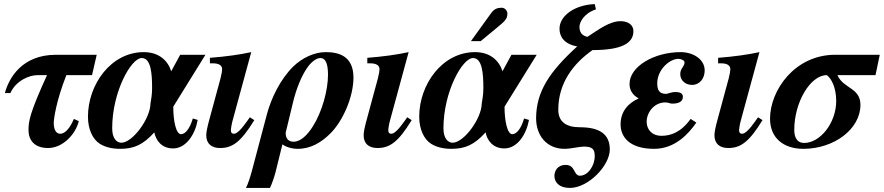

<svg xmlns="http://www.w3.org/2000/svg" viewBox="-20 -718 4341 943"><path d="M455 -449H255C89 -449 24 -336 4 -261H31C58 -321 122 -349 165 -349H211C125 -161 120 -121 120 -79C120 -31 148 9 216 9C286 9 350 -55 367 -123L343 -134C318 -75 292 -61 276 -61C253 -61 244 -86 244 -114C244 -132 255 -220 306 -349H432Z M727 -285C727 -257 723 -231 719 -209C718 -135 631 -17 576 -17C554 -17 531 -37 531 -88C531 -267 624 -433 676 -433C722 -433 727 -356 727 -285ZM989 -449H865L821 -368C805 -419 762 -462 686 -462C525 -462 412 -303 412 -145C412 -85 434 -35 470 -12C497 5 531 13 570 13C638 13 683 -7 738 -68C745 -30 773 11 830 11C895 11 939 -60 951 -129L927 -136C912 -85 890 -59 869 -59C845 -59 831 -122 831 -194Z M1207 -142 1193 -122C1166 -84 1144 -61 1129 -61C1121 -61 1114 -65 1114 -77C1114 -86 1118 -111 1123 -128L1214 -462C1160 -450 1089 -440 1011 -434V-407H1025C1055 -407 1071 -397 1071 -378C1071 -370 1069 -357 1063 -333L1008 -130C998 -94 993 -68 993 -54C993 -11 1020 9 1061 9C1121 9 1163 -20 1229 -128Z M1420 -219C1436 -284 1460 -342 1486 -381C1507 -413 1533 -433 1554 -433C1575 -433 1591 -413 1591 -351C1591 -275 1562 -169 1517 -98C1490 -55 1457 -22 1422 -22C1396 -22 1383 -38 1383 -66ZM1217 122C1210 149 1197 189 1188 205H1306C1314 189 1327 152 1333 129L1367 -9C1383 3 1412 13 1442 13C1507 13 1558 -19 1600 -60C1666 -124 1716 -245 1716 -337C1716 -447 1638 -462 1579 -462C1523 -462 1463 -433 1420 -391C1356 -328 1311 -233 1291 -157Z M1980 -142 1966 -122C1939 -84 1917 -61 1902 -61C1894 -61 1887 -65 1887 -77C1887 -86 1891 -111 1896 -128L1987 -462C1933 -450 1862 -440 1784 -434V-407H1798C1828 -407 1844 -397 1844 -378C1844 -370 1842 -357 1836 -333L1781 -130C1771 -94 1766 -68 1766 -54C1766 -11 1793 9 1834 9C1894 9 1936 -20 2002 -128Z M2354 -285C2354 -257 2350 -231 2346 -209C2345 -135 2258 -17 2203 -17C2181 -17 2158 -37 2158 -88C2158 -267 2251 -433 2303 -433C2349 -433 2354 -356 2354 -285ZM2616 -449H2492L2448 -368C2432 -419 2389 -462 2313 -462C2152 -462 2039 -303 2039 -145C2039 -85 2061 -35 2097 -12C2124 5 2158 13 2197 13C2265 13 2310 -7 2365 -68C2372 -30 2400 11 2457 11C2522 11 2566 -60 2578 -129L2554 -136C2539 -85 2517 -59 2496 -59C2472 -59 2458 -122 2458 -194ZM2293 -516H2341L2422 -583C2457 -612 2472 -624 2472 -651C2472 -667 2458 -680 2445 -680C2425 -680 2408 -676 2391 -652Z M2901 -698C2796 -693 2728 -637 2728 -577C2728 -537 2752 -501 2815 -490C2679 -366 2614 -269 2613 -138C2613 -52 2665 13 2753 13C2783 13 2825 2 2848 2C2891 2 2901 16 2901 49C2901 96 2868 145 2828 145C2797 145 2806 92 2759 92C2715 92 2703 125 2703 146C2703 177 2726 205 2779 205C2869 205 2975 96 2975 16C2975 -59 2925 -93 2828 -93C2758 -93 2722 -122 2722 -179C2722 -313 2799 -408 2890 -472C3032 -472 3091 -505 3091 -565C3091 -597 3063 -614 3028 -614C2974 -614 2922 -574 2865 -537C2853 -540 2826 -547 2826 -586C2826 -607 2846 -652 2907 -672Z M3116 -234C3066 -212 3028 -171 3028 -107C3028 -47 3070 13 3193 13C3296 13 3363 -62 3400 -116L3372 -134C3324 -67 3273 -51 3229 -51C3180 -51 3156 -84 3156 -120C3156 -165 3192 -215 3248 -215C3263 -215 3271 -209 3281 -209C3316 -209 3334 -220 3334 -243C3334 -261 3316 -266 3299 -266C3273 -266 3262 -257 3251 -257C3218 -257 3208 -276 3208 -309C3208 -375 3268 -429 3312 -429C3324 -429 3342 -422 3342 -412C3342 -390 3321 -383 3321 -354C3321 -324 3345 -301 3379 -301C3416 -301 3441 -332 3441 -372C3441 -428 3383 -462 3323 -462C3192 -462 3072 -391 3072 -306C3072 -278 3084 -253 3116 -235Z M3703 -142 3689 -122C3662 -84 3640 -61 3625 -61C3617 -61 3610 -65 3610 -77C3610 -86 3614 -111 3619 -128L3710 -462C3656 -450 3585 -440 3507 -434V-407H3521C3551 -407 3567 -397 3567 -378C3567 -370 3565 -357 3559 -333L3504 -130C3494 -94 3489 -68 3489 -54C3489 -11 3516 9 3557 9C3617 9 3659 -20 3725 -128Z M4087 -222C4087 -114 4008 -16 3930 -16C3886 -16 3881 -57 3881 -81C3881 -214 3959 -349 4041 -349C4063 -333 4087 -288 4087 -222ZM4301 -449H4082C3883 -449 3762 -274 3762 -135C3762 -43 3825 13 3926 13C4075 13 4206 -83 4206 -203C4206 -288 4122 -282 4093 -349H4280Z"/></svg>

Font: XITS
Style: Bold Italic
Weight: 700
Italic angle: -16.33°
Designer: MicroPress Inc., with final additions and corrections provided by Coen Hoffman, Elsevier (retired)
Version: Version 1.302